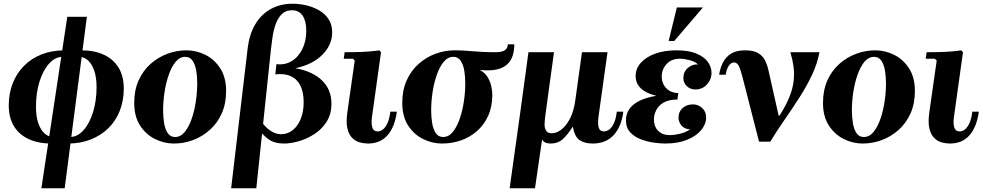

<svg xmlns="http://www.w3.org/2000/svg" viewBox="-20 -760 5271 1030"><path d="M173 -188Q173 -134 186 -97.5Q199 -61 220 -43Q241 -25 265 -25L255 10Q185 10 133.5 -14Q82 -38 54.5 -83.5Q27 -129 27 -194Q27 -260 48.5 -314Q70 -368 109.5 -407.5Q149 -447 204 -468.5Q259 -490 326 -490L316 -455Q276 -455 243.5 -419Q211 -383 192 -322.5Q173 -262 173 -188ZM498 -292Q498 -346 485 -382.5Q472 -419 451 -437Q430 -455 406 -455L416 -490Q487 -490 538 -466Q589 -442 616.5 -396.5Q644 -351 644 -286Q644 -220 622.5 -165.5Q601 -111 561 -72Q521 -33 466 -11.5Q411 10 345 10L355 -25Q395 -25 427.5 -61Q460 -97 479 -158Q498 -219 498 -292ZM202 250 341 -670H446L327 250Z M980 -490Q1033 -490 1081.5 -466Q1130 -442 1161.5 -393.5Q1193 -345 1193 -272Q1193 -204 1169.5 -151.5Q1146 -99 1105.5 -63Q1065 -27 1015.5 -8.5Q966 10 913 10Q861 10 812 -14Q763 -38 731.5 -86.5Q700 -135 700 -208Q700 -276 723.5 -328.5Q747 -381 787.5 -417Q828 -453 878 -471.5Q928 -490 980 -490ZM919 -25Q949 -25 971 -52Q993 -79 1008 -122Q1023 -165 1030.5 -215.5Q1038 -266 1038 -312Q1038 -349 1032.5 -381.5Q1027 -414 1013 -434.5Q999 -455 974 -455Q944 -455 922 -428Q900 -401 885 -358Q870 -315 862.5 -265Q855 -215 855 -168Q855 -132 860.5 -99Q866 -66 880 -45.5Q894 -25 919 -25Z M1564 -394Q1656 -378 1707 -329Q1758 -280 1758 -204Q1758 -148 1732.5 -107.5Q1707 -67 1667 -41Q1627 -15 1583.5 -2.5Q1540 10 1504 10Q1452 10 1420.5 -13Q1389 -36 1361 -74L1390 -97Q1437 -40 1488 -40Q1523 -40 1550.5 -62Q1578 -84 1593.5 -122.5Q1609 -161 1609 -212Q1609 -264 1592 -299.5Q1575 -335 1541 -351Q1507 -367 1457 -361L1463 -416Q1508 -410 1544.5 -432Q1581 -454 1602 -497Q1623 -540 1623 -595Q1623 -647 1603.5 -676Q1584 -705 1546 -705Q1512 -705 1491 -683.5Q1470 -662 1458.5 -629Q1447 -596 1442 -561Q1437 -526 1434 -500L1355 250H1220L1309 -504Q1318 -576 1349 -629Q1380 -682 1431.5 -711Q1483 -740 1551 -740Q1586 -740 1622.5 -731.5Q1659 -723 1691 -705Q1723 -687 1742.5 -657.5Q1762 -628 1762 -586Q1762 -519 1709 -466Q1656 -413 1564 -394Z M2074 -161H2109Q2098 -79 2059 -34.5Q2020 10 1954 10Q1933 10 1910.5 4Q1888 -2 1870 -19.5Q1852 -37 1844 -69.5Q1836 -102 1843 -155L1883 -435L1873 -445H1824L1829 -480Q1855 -480 1888.5 -480.5Q1922 -481 1955.5 -483.5Q1989 -486 2015 -490L2024 -480L1975 -129Q1971 -96 1977.5 -75.5Q1984 -55 2006 -55Q2020 -55 2033.5 -65Q2047 -75 2058 -98Q2069 -121 2074 -161Z M2739 -522Q2739 -488 2730 -460.5Q2721 -433 2700 -414Q2679 -395 2643.5 -387Q2608 -379 2554 -385Q2583 -369 2597 -344.5Q2611 -320 2616 -295Q2621 -270 2621 -252Q2621 -188 2599 -139Q2577 -90 2538.5 -56.5Q2500 -23 2452 -6.5Q2404 10 2351 10Q2299 10 2250 -14Q2201 -38 2169.5 -86.5Q2138 -135 2138 -208Q2138 -276 2161.5 -328.5Q2185 -381 2225.5 -417Q2266 -453 2316 -471.5Q2366 -490 2418 -490Q2449 -490 2472 -488.5Q2495 -487 2517.5 -485Q2540 -483 2568.5 -481.5Q2597 -480 2640 -480Q2704 -480 2704 -522ZM2357 -25Q2387 -25 2409 -52Q2431 -79 2446 -122Q2461 -165 2468.5 -215.5Q2476 -266 2476 -312Q2476 -349 2470.5 -381.5Q2465 -414 2451 -434.5Q2437 -455 2412 -455Q2382 -455 2360 -428Q2338 -401 2323 -358Q2308 -315 2300.5 -265Q2293 -215 2293 -168Q2293 -132 2298.5 -99Q2304 -66 2318 -45.5Q2332 -25 2357 -25Z M3289 -161H3324Q3313 -79 3271.5 -34.5Q3230 10 3159 10Q3116 10 3089 -8.5Q3062 -27 3053 -81Q3022 -33 2997 -11.5Q2972 10 2934 10Q2916 10 2905 4.5Q2894 -1 2888 -11L2850 250H2714L2770 -150L2815 -480H2952L2926 -291L2905 -137Q2902 -116 2901.5 -94.5Q2901 -73 2909.5 -59Q2918 -45 2940 -45Q2965 -45 2991 -64.5Q3017 -84 3038 -124.5Q3059 -165 3067 -227L3102 -480H3239L3190 -129Q3186 -96 3192 -75.5Q3198 -55 3220 -55Q3234 -55 3248 -65Q3262 -75 3273 -98Q3284 -121 3289 -161Z M3646 -341Q3646 -375 3670.5 -396Q3695 -417 3725 -414Q3708 -430 3679 -437.5Q3650 -445 3628 -445Q3582 -445 3556 -416.5Q3530 -388 3530 -350Q3530 -311 3555 -286Q3580 -261 3619 -261L3614 -226Q3567 -226 3539.5 -209.5Q3512 -193 3500 -168.5Q3488 -144 3488 -119Q3488 -82 3510.5 -58.5Q3533 -35 3575 -35Q3595 -35 3626 -42Q3657 -49 3682 -66Q3651 -68 3635.5 -87Q3620 -106 3620 -129Q3620 -161 3642 -180.5Q3664 -200 3698 -200Q3725 -200 3746.5 -181Q3768 -162 3768 -130Q3768 -94 3741.5 -62Q3715 -30 3666 -10Q3617 10 3548 10Q3522 10 3486.5 5Q3451 0 3417 -13Q3383 -26 3360.5 -50.5Q3338 -75 3338 -115Q3338 -166 3379.5 -199.5Q3421 -233 3501 -246Q3447 -259 3418.5 -285.5Q3390 -312 3390 -352Q3390 -392 3417.5 -423Q3445 -454 3494.5 -472Q3544 -490 3609 -490Q3675 -490 3716.5 -472.5Q3758 -455 3777.5 -427.5Q3797 -400 3797 -370Q3797 -333 3772 -306.5Q3747 -280 3711 -280Q3683 -280 3664.5 -298Q3646 -316 3646 -341ZM3751 -720 3597 -540H3567L3611 -720Z M4376 -480Q4365 -420 4337 -360Q4309 -300 4270.5 -240Q4232 -180 4190.5 -120Q4149 -60 4112 0H4052L4157 -140H4162Q4197 -195 4215 -240Q4233 -285 4237.5 -325Q4242 -365 4237 -402.5Q4232 -440 4220 -480ZM3977 -490Q4024 -490 4049 -474Q4074 -458 4085.5 -433.5Q4097 -409 4102 -385L4157 -140L4052 0L3962 -351Q3952 -389 3943 -407Q3934 -425 3917 -425Q3901 -425 3889 -406Q3877 -387 3873 -359H3838Q3843 -394 3858 -424Q3873 -454 3901.5 -472Q3930 -490 3977 -490Z M4675 -490Q4728 -490 4776.5 -466Q4825 -442 4856.5 -393.5Q4888 -345 4888 -272Q4888 -204 4864.5 -151.5Q4841 -99 4800.5 -63Q4760 -27 4710.5 -8.5Q4661 10 4608 10Q4556 10 4507 -14Q4458 -38 4426.5 -86.5Q4395 -135 4395 -208Q4395 -276 4418.5 -328.5Q4442 -381 4482.5 -417Q4523 -453 4573 -471.5Q4623 -490 4675 -490ZM4614 -25Q4644 -25 4666 -52Q4688 -79 4703 -122Q4718 -165 4725.5 -215.5Q4733 -266 4733 -312Q4733 -349 4727.5 -381.5Q4722 -414 4708 -434.5Q4694 -455 4669 -455Q4639 -455 4617 -428Q4595 -401 4580 -358Q4565 -315 4557.5 -265Q4550 -215 4550 -168Q4550 -132 4555.5 -99Q4561 -66 4575 -45.5Q4589 -25 4614 -25Z M5196 -161H5231Q5220 -79 5181 -34.5Q5142 10 5076 10Q5055 10 5032.5 4Q5010 -2 4992 -19.5Q4974 -37 4966 -69.5Q4958 -102 4965 -155L5005 -435L4995 -445H4946L4951 -480Q4977 -480 5010.5 -480.5Q5044 -481 5077.5 -483.5Q5111 -486 5137 -490L5146 -480L5097 -129Q5093 -96 5099.5 -75.5Q5106 -55 5128 -55Q5142 -55 5155.5 -65Q5169 -75 5180 -98Q5191 -121 5196 -161Z"/></svg>

Font: Brygada 1918
Style: Italic
Weight: 400
Italic angle: -8°
Designer: Mateusz Machalski | Borys Kosmynka | Przemek Hoffer
Foundry: NIEPODLEGLA 2018
Version: Version 3.006